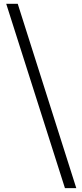

<svg xmlns="http://www.w3.org/2000/svg" viewBox="-20 -811 432 1009"><path d="M321.3 177.7 12.7 -791H73.2L380.9 177.7Z"/></svg>

Font: Gen Shin Gothic Normal
Style: Regular
Weight: 300
Designer: [Source Han Sans]
Ryoko NISHIZUKA  (kana & ideographs); Paul D. Hunt (Latin, Greek & Cyrillic); Wenlong ZHANG  (bopomofo
Version: Version 1.002.20150607